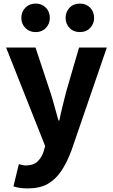

<svg xmlns="http://www.w3.org/2000/svg" viewBox="-20 -829 629 1071"><path d="M135 222Q109 222 90.5 219Q72 216 55 211L85 87Q93 88 103 91Q113 94 123 94Q165 94 188.5 72.5Q212 51 223 17L232 -14L14 -564H178L260 -317Q273 -278 283.5 -238Q294 -198 306 -157H311Q319 -197 329 -237Q339 -277 349 -317L421 -564H576L379 9Q353 79 321 126Q289 173 245 197.5Q201 222 135 222ZM179 -650Q144 -650 121.5 -673Q99 -696 99 -729Q99 -763 121.5 -786Q144 -809 179 -809Q214 -809 236 -786Q258 -763 258 -729Q258 -696 236 -673Q214 -650 179 -650ZM426 -650Q390 -650 368 -673Q346 -696 346 -729Q346 -763 368 -786Q390 -809 426 -809Q461 -809 483 -786Q505 -763 505 -729Q505 -696 483 -673Q461 -650 426 -650Z"/></svg>

Font: Noto Sans TC Thin ExtraBold
Style: Regular
Weight: 800
Version: Version 2.004-H2;hotconv 1.0.118;makeotfexe 2.5.65603